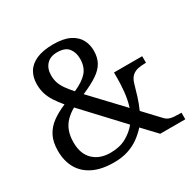

<svg xmlns="http://www.w3.org/2000/svg" viewBox="-161 -888 1064 1061"><g transform="rotate(-30 371.0 -357.0)"><path d="M274 10Q194 10 141 -16.5Q88 -43 62 -90Q36 -137 36 -200Q36 -257 56 -295Q76 -333 112 -359Q148 -385 196 -405Q171 -435 153.5 -462Q136 -489 127.5 -517Q119 -545 119 -577Q119 -621 138.5 -654Q158 -687 200 -705.5Q242 -724 308 -724Q372 -724 411 -704.5Q450 -685 467.5 -653Q485 -621 485 -582Q485 -539 468 -508Q451 -477 414 -452Q377 -427 316 -401L498 -208Q512 -253 516.5 -299Q521 -345 521 -382V-421H701V-379H692Q670 -379 649 -374.5Q628 -370 612 -356Q596 -342 587 -311Q578 -279 566.5 -241.5Q555 -204 538 -166L631 -67Q645 -52 664.5 -47Q684 -42 724 -42H733V0H573L490 -88Q466 -61 435 -38.5Q404 -16 364.5 -3Q325 10 274 10ZM283 -46Q342 -46 384 -69Q426 -92 454 -127L233 -364Q203 -347 180.5 -324.5Q158 -302 146 -271Q134 -240 134 -197Q134 -124 175 -85Q216 -46 283 -46ZM282 -439Q341 -465 369 -497Q397 -529 397 -581Q397 -621 376 -648Q355 -675 304 -675Q260 -675 236 -649Q212 -623 212 -580Q212 -555 219 -533.5Q226 -512 241.5 -489.5Q257 -467 282 -439Z"/></g></svg>

Font: Noto Serif Tibetan
Style: Regular
Weight: 400
Designer: Monotype Design Team
Foundry: Monotype Imaging Inc.
Version: Version 2.103